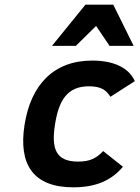

<svg xmlns="http://www.w3.org/2000/svg" viewBox="-20 -786 597 821"><path d="M314 -95C216.5 -95 199.2 -152.6 215.4 -255C231.2 -354.8 266.4 -417 360 -417C410.2 -417 434.7 -401.6 451.9 -372L556.5 -439C531 -496.9 465.3 -527 374.5 -527C207.6 -527 111.7 -421.3 85.1 -253C57.7 -80.5 123.9 15 293.6 15C390.7 15 457.5 -15.2 505.6 -73L421.2 -140C391.4 -108.4 363.1 -95 314 -95ZM448.4 -590H551.4L464.3 -766H345.3L202.4 -590H304.4L390.9 -675Z"/></svg>

Font: Fog Sans
Style: It
Weight: 700
Foundry: Intel Corporation
Version: Version 1.00